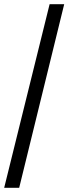

<svg xmlns="http://www.w3.org/2000/svg" viewBox="-20 -780 328 921"><path d="M0 121 218 -760H288L72 121Z"/></svg>

Font: Noto Serif Myanmar
Style: Bold
Weight: 700
Designer: Ben Mitchell and the Monotype Design Team
Foundry: Monotype Imaging Inc.
Version: Version 2.106; ttfautohint (v1.8.4.7-5d5b)